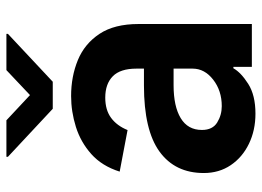

<svg xmlns="http://www.w3.org/2000/svg" viewBox="-127 -663 801 587"><g transform="rotate(-90 273.5 -369.5)"><path d="M362.6 0V-56.5H358.3Q345.5 -33.4 310.7 -11.2Q275.9 11 219.5 11Q168.7 11 127.5 -8.9Q86.3 -28.8 62.1 -64.5Q38 -100.1 38 -147Q38 -234.7 103.5 -282.3Q169 -329.9 305.8 -329.9H357.2V-352.6Q357.2 -402.3 333.8 -425.2Q310.4 -448.2 268.5 -448.2Q230.8 -448.2 206.7 -430.4Q182.5 -412.6 169.4 -380L42.3 -404.1Q59.3 -458.1 95.9 -490.8Q132.5 -523.4 179.2 -538Q225.9 -552.6 273.4 -552.6Q333.1 -552.6 383.2 -532Q433.2 -511.4 463.4 -465.9Q493.6 -420.5 493.6 -346.2V0ZM357.2 -239.3H306.5Q241.8 -239.3 205.8 -217.5Q169.7 -195.7 169.7 -152.7Q169.7 -120 192.5 -106Q215.2 -92 242.5 -92Q289.8 -92 323.5 -118.3Q357.2 -144.5 357.2 -181.1ZM199.2 -750.4 276.3 -678.3 352.6 -750.4H463.4V-745.7L317.1 -608.7H234.4L87.7 -745.7V-750.4Z"/></g></svg>

Font: Interface
Style: Bold
Weight: 700
Designer: Rasmus Andersson
Foundry: rsms
Version: Version 1.8